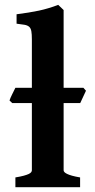

<svg xmlns="http://www.w3.org/2000/svg" viewBox="-20 -777 396 797"><path d="M313 -349.1H244.1V-70.3Q244.1 -66.4 247.3 -62.7Q250.5 -59.1 258.3 -55.2Q266.1 -51.3 279.3 -47.6Q292.5 -43.9 312.5 -40.5V0H43.9V-40.5Q64.9 -43.9 78.4 -47.6Q91.8 -51.3 99.4 -54.9Q106.9 -58.6 109.6 -62.5Q112.3 -66.4 112.3 -70.3V-349.1H30.8L19.5 -359.9Q20.5 -363.8 23.7 -371.1Q26.9 -378.4 30.8 -386.2L43.9 -412.6H112.3V-613.3Q112.3 -635.3 110.1 -647.5Q107.9 -659.7 101.1 -665.8Q94.2 -671.9 81.8 -674.1Q69.3 -676.3 48.8 -678.7V-717.8Q75.7 -721.2 98.4 -724.9Q121.1 -728.5 141.6 -732.9Q162.1 -737.3 181.6 -743.2Q201.2 -749 221.7 -756.8L244.1 -735.4V-412.6H326.2L336.9 -400.4Z"/></svg>

Font: Gentium Book Basic
Style: Bold
Weight: 700
Designer: J. Victor Gaultney and Annie Olsen
Foundry: SIL International
Version: Version 1.102; 2013; Maintenance release